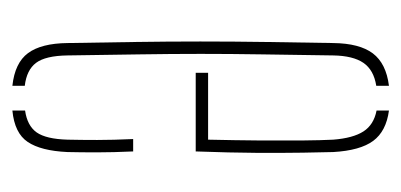

<svg xmlns="http://www.w3.org/2000/svg" viewBox="-189 -455 648 310"><g transform="rotate(-90 135.0 -300.0)"><path d="M220.5 -515Q221.5 -461.5 222.2 -407.8Q223 -354 223 -300.5Q223 -247 222.2 -193.2Q221.5 -139.5 220.5 -86Q220 -43.5 203.8 -22Q187.5 -0.5 151.5 4V-16.5Q177 -20.5 188.5 -37.2Q200 -54 200.5 -86Q201.5 -149.5 202.2 -200.8Q203 -252 203 -299.8Q203 -347.5 202.2 -399.2Q201.5 -451 200.5 -515Q200 -550.5 188.5 -565.8Q177 -581 151.5 -584V-604Q188.5 -600 204.2 -578.8Q220 -557.5 220.5 -515ZM111.5 -604V-583.5Q87 -580 76.2 -564.8Q65.5 -549.5 64.5 -515Q64 -492.5 64 -467Q64 -441.5 65.5 -409H45.5Q44 -441.5 44 -467.5Q44 -493.5 44.5 -515Q46.5 -558 60.8 -579.2Q75 -600.5 111.5 -604ZM172.5 -308V-288H64.5Q63.5 -243.5 63.2 -204.8Q63 -166 63.2 -135.5Q63.5 -105 64.5 -86Q67 -54 77.8 -37.2Q88.5 -20.5 111.5 -16V4Q78 -0.5 62.5 -21.5Q47 -42.5 44.5 -86Q44 -104 43.5 -135Q43 -166 43.2 -209.5Q43.5 -253 45.5 -308Z"/></g></svg>

Font: Big Shoulders Stencil Display Thin Thin
Style: Regular
Weight: 250
Version: Version 2.001